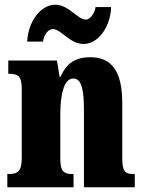

<svg xmlns="http://www.w3.org/2000/svg" viewBox="-20 -792 610 812"><path d="M334 -606C393 -606 447 -675 450 -762H384C381 -735 360 -709 343 -709C308 -709 272 -772 213 -772C153 -772 99 -702 95 -616H162C165 -643 183 -669 203 -669C239 -669 274 -606 334 -606ZM11 0H291V-56H288C251 -56 235 -65 235 -121V-306C235 -386 248 -460 290 -460C326 -460 335 -410 335 -325V0H550V-56H546C509 -56 497 -65 497 -126V-357C497 -492 451 -550 362 -550C289 -550 257 -515 236 -467H232L221 -536H15V-480H19C55 -480 72 -471 72 -416V-124C72 -65 53 -56 15 -56H11Z"/></svg>

Font: Noto Serif Myanmar ExtraCondensed Black
Style: Regular
Weight: 900
Width: 2
Designer: Ben Mitchell and the Monotype Design Team
Foundry: Monotype Imaging Inc.
Version: Version 2.106